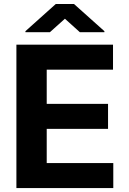

<svg xmlns="http://www.w3.org/2000/svg" viewBox="-20 -954 653 974"><path d="M63.2 0V-727.3H553.3V-600.5H217V-427.2H528.1V-300.4H217V-126.8H554.7V0ZM233.3 -790.8 309.3 -859 384.9 -790.8H509.6V-795.8L355.5 -933.6H262.8L109 -795.8V-790.8Z"/></svg>

Font: Inter UI
Style: Bold
Weight: 700
Designer: Rasmus Andersson
Foundry: rsms
Version: 3.2;8d6f07862